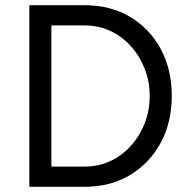

<svg xmlns="http://www.w3.org/2000/svg" viewBox="-20 -720 728 740"><path d="M93 0V-700H306Q405 -700 480.5 -655.5Q556 -611 599 -532Q642 -453 642 -350Q642 -248 599 -169Q556 -90 480.5 -45Q405 0 306 0ZM178 -78H306Q359 -78 404 -98.5Q449 -119 483.5 -157Q518 -195 537.5 -244.5Q557 -294 557 -350Q557 -406 537.5 -455.5Q518 -505 483.5 -543Q449 -581 404 -601.5Q359 -622 306 -622H178Z"/></svg>

Font: Figtree Light
Style: Regular
Weight: 400
Version: Version 2.002